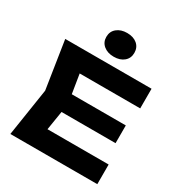

<svg xmlns="http://www.w3.org/2000/svg" viewBox="-224 -1154 1235 1312"><g transform="rotate(30 393.5 -498.5)"><path d="M704 -445V-305H161V-445ZM289 -375 239 -65 160 -155H736V0H50L108 -375L50 -750H731V-595H160L239 -685ZM397 -810Q348 -810 317 -835.5Q286 -861 286 -903Q286 -946 317 -971.5Q348 -997 397 -997Q447 -997 477 -971.5Q507 -946 507 -903Q507 -861 477 -835.5Q447 -810 397 -810Z"/></g></svg>

Font: Unbounded SemiBold
Style: Regular
Weight: 600
Designer: Luke Prowse, Jean-Baptiste Morizot, Fátima Lázaro, Florian Runge
Foundry: NaN
Version: Version 1.700